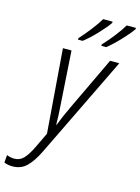

<svg xmlns="http://www.w3.org/2000/svg" viewBox="-246 -846 852 1168"><g transform="rotate(15 179.5 -262.0)"><path d="M-48 242Q5 242 40 208Q75 174 107 109L418 -532H360L200 -195Q169 -130 146 -71H144Q144 -97 142.5 -134Q141 -171 138 -206L117 -532H63L104 -4L57 94Q32 145 8.5 169.5Q-15 194 -49 194Q-75 194 -97 184L-101 232Q-79 242 -48 242ZM138 -606H167Q204 -634 247.5 -680Q291 -726 313 -758V-766H254Q236 -735 203 -692.5Q170 -650 138 -615ZM285 -606H315Q351 -634 395 -680.5Q439 -727 460 -758V-766H402Q384 -735 351 -692.5Q318 -650 285 -615Z"/></g></svg>

Font: Noto Sans Display SemiCondensed Light
Style: Italic
Weight: 300
Width: 4
Italic angle: -12°
Designer: Monotype Design Team
Foundry: Monotype Imaging Inc.
Version: Version 1.900